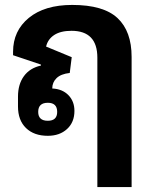

<svg xmlns="http://www.w3.org/2000/svg" viewBox="-20 -542 624 779"><path d="M375 217V-308Q375 -417 270 -417Q226 -417 200 -400Q174 -383 167 -353L271 -310L263 -246Q227 -242 209.5 -225Q192 -208 192 -183Q233 -181 257.5 -156Q282 -131 282 -92Q282 -46 252 -18.5Q222 9 174 9Q118 9 85.5 -22.5Q53 -54 53 -110V-150Q53 -200 77 -233Q101 -266 146 -276V-280L33 -318V-332Q33 -417 97 -469.5Q161 -522 273 -522Q400 -522 457 -468.5Q514 -415 514 -311V217ZM174 -52Q212 -52 212 -88Q212 -125 174 -125Q135 -125 135 -88Q135 -52 174 -52Z"/></svg>

Font: Noto Sans Thai Looped UI
Style: Bold
Weight: 700
Designer: Cadson Demak Team
Foundry: Cadson Demak Co., Ltd.
Version: Version 1.000; ttfautohint (v1.8.4.7-5d5b)